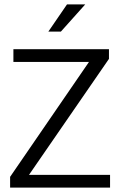

<svg xmlns="http://www.w3.org/2000/svg" viewBox="-20 -854 548 874"><path d="M476 -630V-586L112 -58H481V0H26V-49L385 -572H41V-630ZM257 -710H200L285 -834H368Z"/></svg>

Font: Mukta Light
Style: Regular
Weight: 300
Designer: Girish Dalvi and Yashodeep Gholap
Foundry: Ek Type
Version: Version 2.538;PS 1.002;hotconv 16.6.51;makeotf.lib2.5.65220;